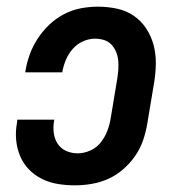

<svg xmlns="http://www.w3.org/2000/svg" viewBox="-20 -548 540 576"><path d="M205 8Q179 8 154 4Q129 0 106.5 -11Q84 -22 67 -39.5Q50 -57 40.5 -79.5Q31 -102 28.5 -127.5Q26 -153 31 -180L32 -189H143L142 -184Q139 -166 141.5 -148Q144 -130 153.5 -116Q163 -102 179 -95Q195 -88 213 -88Q232 -88 251 -96.5Q270 -105 282.5 -121Q295 -137 302 -155.5Q309 -174 312 -193L332 -313Q334 -327 335 -341Q336 -355 334.5 -368Q333 -381 328 -393Q323 -405 314 -414.5Q305 -424 292 -428Q279 -432 265 -432Q247 -432 229 -424Q211 -416 198 -401Q185 -386 177.5 -368Q170 -350 167 -332V-331H56V-333Q60 -359 69 -384Q78 -409 93 -432Q108 -455 128 -474Q148 -493 172 -505.5Q196 -518 222 -523Q248 -528 273 -528Q303 -528 331 -522Q359 -516 381.5 -500.5Q404 -485 419 -462Q434 -439 441 -412Q448 -385 447.5 -356Q447 -327 442 -298L422 -178Q418 -153 409.5 -128Q401 -103 386 -81Q371 -59 350.5 -41Q330 -23 306 -12Q282 -1 256 3.5Q230 8 205 8Z"/></svg>

Font: Iosevka Term Curly
Style: Bold Italic
Weight: 700
Italic angle: -9°
Designer: Belleve Invis
Foundry: Belleve Invis
Version: Version 32.3.0